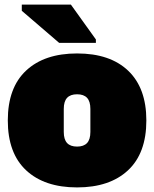

<svg xmlns="http://www.w3.org/2000/svg" viewBox="-20 -803 672 837"><path d="M14 -278Q14 -421 94 -495.5Q174 -570 316 -570Q460 -570 539 -494.5Q618 -419 618 -278Q618 -135 538 -60.5Q458 14 316 14Q174 14 94 -60.5Q14 -135 14 -278ZM374 -228V-328Q374 -361 359.5 -376.5Q345 -392 316 -392Q287 -392 272.5 -376.5Q258 -361 258 -328V-228Q258 -195 272.5 -179.5Q287 -164 316 -164Q345 -164 359.5 -179.5Q374 -195 374 -228ZM238 -616 75 -756V-783H289L398 -631V-616Z"/></svg>

Font: Alfa Slab One
Style: Regular
Weight: 400
Designer: JM Sole
Foundry: JM Sole
Version: Version 2.000